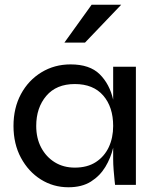

<svg xmlns="http://www.w3.org/2000/svg" viewBox="-20 -781 656 811"><path d="M269 10Q205 10 152.5 -23Q100 -56 68.5 -114.5Q37 -173 37 -249Q37 -325 68.5 -383.5Q100 -442 155 -475.5Q210 -509 278 -509Q359 -509 401 -467.5Q443 -426 458 -360V-499H554V0H466Q466 0 464 -18.5Q462 -37 460 -62.5Q458 -88 458 -109V-157Q448 -114 425 -76Q402 -38 364 -14Q326 10 269 10ZM296 -73Q349 -73 385 -96.5Q421 -120 439.5 -159.5Q458 -199 458 -249Q458 -329 416 -377.5Q374 -426 296 -426Q218 -426 175.5 -376Q133 -326 133 -249Q133 -197 154 -157.5Q175 -118 211.5 -95.5Q248 -73 296 -73ZM252 -601 367 -761H492L339 -601Z"/></svg>

Font: Syne Medium
Style: Regular
Weight: 500
Designer: Lucas Descroix
Foundry: Bonjour Monde
Version: Version 2.200; ttfautohint (v1.8.4)